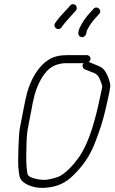

<svg xmlns="http://www.w3.org/2000/svg" viewBox="-20 -860 557 930"><path d="M386.1 -554C373.3 -546 382.6 -526.5 390.9 -524C402.2 -520.1 407.4 -518 420.7 -512C444.2 -504.5 454.5 -498.4 465.5 -472C471.8 -456 475 -445.3 475.1 -440C474.4 -433.3 471.7 -420.3 467 -401C445.2 -294.3 416.3 -177.6 363.5 -100C339.3 -66 295.5 -13.5 255.1 -1C222.4 8.8 201.1 14.5 167.1 9C144.2 4.1 115.9 -0.5 112.2 -21C107.2 -61 106.1 -76.5 108 -143C109.3 -234.2 115.5 -234.3 130.3 -318C141.8 -381.7 149 -416.5 171.5 -463C198.2 -515.1 231.8 -554 303.1 -554ZM400.2 -593H307.2C273.8 -593 242.2 -587.5 218 -572C166.1 -541.1 130.2 -478.2 111 -410C101 -374.6 84 -275.7 76.1 -239C69.8 -208.3 66.3 -71.8 69 -48C73 -15.8 71.5 4.1 91.8 21C114.9 40.4 158.9 54.4 204.9 49C257.5 44.7 298.8 25.6 335.2 -11C380.6 -55.8 413.7 -100.8 439.5 -167C461 -221.3 479.4 -276.6 491.9 -333C498.1 -364.9 511.3 -413 514.2 -441C514.7 -451.7 510.7 -468 502.4 -490C492.7 -512.7 481.6 -527.7 469.1 -535C450.2 -544.3 427.4 -552.1 409.7 -560C414.8 -564 417.6 -568.7 418.2 -574C419.3 -584.6 410.7 -593 400.2 -593ZM398.4 -700 399 -706C399.2 -708 400.2 -710.7 401.8 -714L411.7 -732C421 -747.4 433.1 -763 446.4 -777L460 -792C477.3 -810.5 450.3 -835.8 432.6 -817L419.1 -802C403.2 -784.7 389.8 -767.6 378.5 -749C372.2 -736.6 361.5 -720.5 360 -706L359.4 -700C358.3 -689.4 366.7 -680 377.3 -680C387.9 -680 397.3 -689.4 398.4 -700ZM278.3 -728 287.7 -741C302.4 -760.1 316.9 -774 333.1 -793L346.7 -808C363.7 -828.7 335.3 -852.8 319.2 -832L305.6 -817C288.5 -798 271.9 -782 256.9 -762L247.5 -749C232.9 -727.4 263.9 -706.7 278.3 -728Z"/></svg>

Font: Just Breathe
Style: Obl2
Weight: 400
Foundry: Cannot Into Space Fonts
Version: Version 0.72